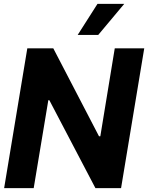

<svg xmlns="http://www.w3.org/2000/svg" viewBox="-20 -979 770 999"><path d="M730.5 -727.5 609.9 0H476.6L236.8 -457.5H231.4L155.3 0H1.5L122.1 -727.5H257.3L495.1 -270H502L577.1 -727.5ZM384.3 -797.4 487.3 -959H626.5L491.2 -797.4Z"/></svg>

Font: Inter Tight
Style: Bold Italic
Weight: 700
Italic angle: -9.39999°
Designer: Rasmus Andersson
Foundry: rsms
Version: Version 3.004